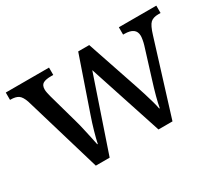

<svg xmlns="http://www.w3.org/2000/svg" viewBox="-104 -743 1069 950"><g transform="rotate(-30 431.0 -268.0)"><path d="M75 -441Q64 -473 48.5 -483.5Q33 -494 4 -494H1V-536H248V-494H235Q205 -494 190 -485.5Q175 -477 175 -452Q175 -444 177.5 -432Q180 -420 183 -409L230 -241Q237 -217 243.5 -187.5Q250 -158 256 -131.5Q262 -105 265 -88H268Q273 -113 284.5 -153.5Q296 -194 309 -231L413 -533H476L576 -237Q584 -213 593 -184.5Q602 -156 609 -130.5Q616 -105 619 -88H622Q631 -139 661 -234L711 -395Q715 -408 717.5 -422.5Q720 -437 720 -445Q720 -494 654 -494H647V-536H861V-494H848Q819 -494 803.5 -480Q788 -466 773 -416L644 0H564L427 -418L285 0H206Z"/></g></svg>

Font: Noto Serif Dogra
Style: Regular
Weight: 400
Designer: Ek Type
Foundry: Ek Type
Version: Version 1.005